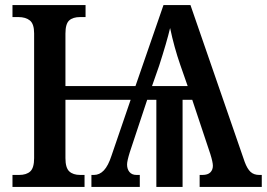

<svg xmlns="http://www.w3.org/2000/svg" viewBox="-20 -734 1048 754"><path d="M1008 -47V0H764V-47H775Q796 -47 806 -57Q816 -67 816 -83Q816 -97 806 -129L735 -342H697V0H594V-342H558L490 -137Q479 -102 479 -88Q479 -70 488.5 -58.5Q498 -47 516 -47H529V0H339V-47H349Q371 -47 388 -65Q405 -83 418 -123L493 -342H237V-113Q237 -75 252 -61Q267 -47 295 -47H312V0H29V-47H55Q84 -47 99 -61Q114 -75 114 -113V-603Q114 -640 97.5 -653.5Q81 -667 52 -667H29V-714H316V-667H295Q266 -667 251.5 -653.5Q237 -640 237 -602V-396H512L622 -714H728L941 -98Q951 -71 964 -59Q977 -47 998 -47ZM717 -396 688 -479Q664 -548 648 -624Q635 -569 605 -476L577 -396Z"/></svg>

Font: Noto Serif NarrowSemiBold
Style: Regular
Weight: 600
Width: 4
Designer: Monotype Design Team
Foundry: Monotype Imaging Inc.
Version: Version 1.001